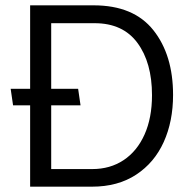

<svg xmlns="http://www.w3.org/2000/svg" viewBox="-20 -700 711 720"><path d="M629 -344Q629 -245 594 -167.5Q559 -90 490.5 -45Q422 0 325 0H93V-305H29L20 -367H93V-680H331Q481 -680 555 -587Q629 -494 629 -344ZM550 -343Q550 -465 495.5 -539Q441 -613 335 -613H172V-367H273L282 -305H172V-66H326Q393 -66 443.5 -99.5Q494 -133 522 -195.5Q550 -258 550 -343Z"/></svg>

Font: Catamaran
Style: Regular
Weight: 400
Designer: Pria Ravichandran
Version: Version 1.000;PS 001.000;hotconv 1.0.70;makeotf.lib2.5.58329